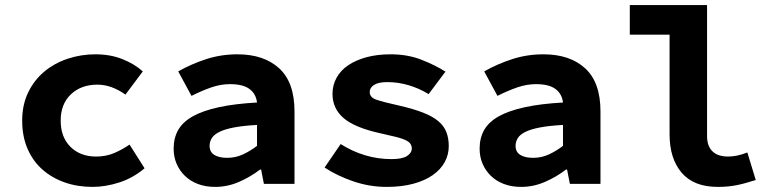

<svg xmlns="http://www.w3.org/2000/svg" viewBox="-20 -721 3040 753"><path d="M343 12Q284 12 234 -5.5Q184 -23 146.5 -56Q109 -89 88 -137.5Q67 -186 67 -248Q67 -310 90.5 -358.5Q114 -407 153.5 -440Q193 -473 245 -490.5Q297 -508 354 -508Q413 -508 460.5 -489Q508 -470 540 -441L472 -350Q417 -389 362 -389Q298 -389 258 -351Q218 -313 218 -248Q218 -183 256.5 -145Q295 -107 357 -107Q396 -107 428.5 -121Q461 -135 488 -154L547 -61Q502 -23 448 -5.5Q394 12 343 12Z M824 12Q786 12 756 0.5Q726 -11 705 -31.5Q684 -52 672.5 -79Q661 -106 661 -138Q661 -180 679 -211.5Q697 -243 736.5 -265Q776 -287 838 -300.5Q900 -314 988 -319Q984 -353 958.5 -372Q933 -391 882 -391Q846 -391 809.5 -378.5Q773 -366 731 -345L679 -441Q730 -470 788.5 -489Q847 -508 911 -508Q1015 -508 1075 -453Q1135 -398 1135 -284V0H1015L1004 -56H1000Q962 -27 917 -7.5Q872 12 824 12ZM871 -102Q904 -102 933 -115.5Q962 -129 988 -149V-231Q933 -228 897 -221Q861 -214 840 -203.5Q819 -193 810.5 -179Q802 -165 802 -149Q802 -125 820.5 -113.5Q839 -102 871 -102Z M1496 12Q1429 12 1365 -10Q1301 -32 1253 -64L1316 -156Q1362 -127 1412 -112Q1462 -97 1516 -97Q1557 -97 1576 -109Q1595 -121 1595 -139Q1595 -149 1589.5 -157Q1584 -165 1570.5 -171.5Q1557 -178 1533 -184Q1509 -190 1473 -198Q1372 -220 1328 -257.5Q1284 -295 1284 -353Q1284 -387 1300 -416Q1316 -445 1345.5 -465Q1375 -485 1417 -496.5Q1459 -508 1512 -508Q1579 -508 1633.5 -486.5Q1688 -465 1727 -440L1661 -352Q1623 -375 1582 -387Q1541 -399 1499 -399Q1464 -399 1447 -388Q1430 -377 1430 -360Q1430 -339 1456 -330Q1482 -321 1545 -307Q1602 -294 1640 -279Q1678 -264 1700 -245Q1722 -226 1731 -202Q1740 -178 1740 -148Q1740 -114 1724 -85Q1708 -56 1677.5 -34.5Q1647 -13 1601.5 -0.5Q1556 12 1496 12Z M2024 12Q1986 12 1956 0.5Q1926 -11 1905 -31.5Q1884 -52 1872.5 -79Q1861 -106 1861 -138Q1861 -180 1879 -211.5Q1897 -243 1936.5 -265Q1976 -287 2038 -300.5Q2100 -314 2188 -319Q2184 -353 2158.5 -372Q2133 -391 2082 -391Q2046 -391 2009.5 -378.5Q1973 -366 1931 -345L1879 -441Q1930 -470 1988.5 -489Q2047 -508 2111 -508Q2215 -508 2275 -453Q2335 -398 2335 -284V0H2215L2204 -56H2200Q2162 -27 2117 -7.5Q2072 12 2024 12ZM2071 -102Q2104 -102 2133 -115.5Q2162 -129 2188 -149V-231Q2133 -228 2097 -221Q2061 -214 2040 -203.5Q2019 -193 2010.5 -179Q2002 -165 2002 -149Q2002 -125 2020.5 -113.5Q2039 -102 2071 -102Z M2795 12Q2701 12 2653.5 -43.5Q2606 -99 2606 -194V-585H2450V-701H2753V-188Q2753 -165 2759.5 -149.5Q2766 -134 2777.5 -124.5Q2789 -115 2803.5 -111Q2818 -107 2834 -107Q2851 -107 2869.5 -110.5Q2888 -114 2911 -123L2944 -15Q2924 -9 2907 -4Q2890 1 2873 4.5Q2856 8 2837 10Q2818 12 2795 12Z"/></svg>

Font: Source Code Pro
Style: Bold
Weight: 700
Monospace: yes
Designer: Paul D. Hunt, Teo Tuominen
Foundry: Adobe Systems Incorporated
Version: Version 2.030;PS 1.000;hotconv 16.6.51;makeotf.lib2.5.65220